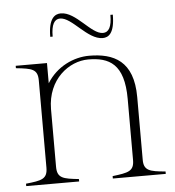

<svg xmlns="http://www.w3.org/2000/svg" viewBox="-51 -747 725 795"><g transform="rotate(-5 311.5 -350.0)"><path d="M516 -69V-327C516 -478 434 -515 332 -515C269 -515 197 -483 156 -416V-500H26V-490C92 -483 116 -479 116 -431V-69C116 -21 91 -17 26 -10V0H246V-10C181 -17 156 -21 156 -69V-309C157 -433 248 -500 327 -500C414 -500 476 -469 476 -323V-69C476 -22 451 -18 386 -10V0H606V-10C540 -16 515 -21 516 -69ZM226 -679C275 -679 332 -583 395 -583C419 -583 445 -598 445 -676H435C435 -626 422 -604 398 -604C349 -604 294 -700 231 -700C207 -700 179 -685 179 -607H189C189 -657 202 -679 226 -679Z"/></g></svg>

Font: Sprat Condensed Thin
Style: Regular
Weight: 100
Width: 3
Designer: Ethan Nakache
Foundry: Collletttivo
Version: Version 2.000;Glyphs 3.2 (3217)